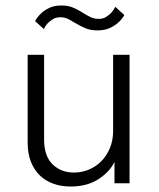

<svg xmlns="http://www.w3.org/2000/svg" viewBox="-20 -669 579 701"><path d="M204 -649Q228 -649 246 -641.5Q264 -634 279 -624.5Q294 -615 308.5 -607.5Q323 -600 340 -600Q356 -600 367 -607Q378 -614 386 -622Q395 -632 401 -644L434 -614Q425 -598 411 -586Q399 -575 380.5 -566.5Q362 -558 336 -558Q311 -558 293 -565.5Q275 -573 260 -582Q245 -591 231 -598.5Q217 -606 201 -606Q184 -606 173 -599Q162 -592 154 -584Q145 -574 140 -563L108 -592Q117 -608 130 -620Q141 -631 159.5 -640Q178 -649 204 -649ZM453 0H398V-78Q381 -42 339.5 -15Q298 12 238 12Q204 12 175.5 2Q147 -8 126 -28Q105 -48 93 -78Q81 -108 81 -148V-469H141V-160Q141 -99 172 -69Q203 -39 250 -39Q279 -39 305 -50Q331 -61 350.5 -81Q370 -101 381.5 -129Q393 -157 393 -191V-469H453Z"/></svg>

Font: Post Grotesk Light
Style: Light
Weight: 300
Version: Version 1.0